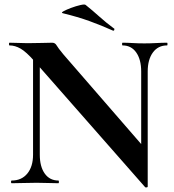

<svg xmlns="http://www.w3.org/2000/svg" viewBox="-20 -815 775 854"><path d="M127 -127V-602L157 -600V-127Q157 -74 179 -43Q201 -12 240 -12Q242 -12 242 -6Q242 0 240 0Q218 0 194.5 -1Q171 -2 143 -2Q113 -2 84.5 -1Q56 0 32 0Q29 0 29 -6Q29 -12 32 -12Q76 -12 101.5 -43Q127 -74 127 -127ZM637 15Q637 18 632.5 18.5Q628 19 626 18L133 -543Q97 -584 72 -598.5Q47 -613 22 -613Q20 -613 20 -619Q20 -625 22 -625Q42 -625 63 -624Q84 -623 102 -623Q138 -623 167 -624Q196 -625 212 -625Q225 -625 231.5 -613.5Q238 -602 262 -573L629 -150ZM637 -497V15L608 -15V-497Q608 -550 586 -581.5Q564 -613 525 -613Q523 -613 523 -619Q523 -625 525 -625Q547 -625 570.5 -623.5Q594 -622 622 -622Q649 -622 675 -623.5Q701 -625 723 -625Q725 -625 725 -619Q725 -613 723 -613Q683 -613 660 -581.5Q637 -550 637 -497ZM482 -679Q431 -702 378.5 -721Q326 -740 260 -756Q250 -758 262.5 -765Q275 -772 296.5 -780Q318 -788 337.5 -792.5Q357 -797 361 -793Q391 -769 421 -742Q451 -715 486 -689Q490 -688 488.5 -682.5Q487 -677 482 -679Z"/></svg>

Font: Cormorant
Style: Bold
Weight: 700
Designer: Christian Thalmann (Catharsis Fonts)
Foundry: Catharsis Fonts
Version: Version 4.000